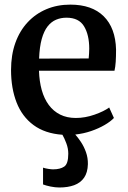

<svg xmlns="http://www.w3.org/2000/svg" viewBox="-20 -588 566 852"><path d="M243.5 244Q225 244 204.5 239.8Q184 235.5 171 230.5V156Q181.5 159.5 195 161.5Q208.5 163.5 215.5 163.5Q247 163.5 265 151.2Q283 139 283 94Q283 70.5 274.2 47.5Q265.5 24.5 257 10Q179.5 4.5 128.8 -33Q78 -70.5 53.5 -133.5Q29 -196.5 29 -277.5Q29 -344 48.2 -397.8Q67.5 -451.5 102.8 -489.2Q138 -527 186 -547.2Q234 -567.5 292 -567.5Q388 -567.5 440.2 -515.8Q492.5 -464 495 -368Q495 -337 493.5 -314Q492 -291 488 -274H153Q154.5 -227 165.2 -188.5Q176 -150 196.5 -122.2Q217 -94.5 247 -79.5Q277 -64.5 316.5 -64.5Q357.5 -64.5 399.5 -79.2Q441.5 -94 464.5 -111L485.5 -64.5Q471 -49 444.5 -33.5Q418 -18 384.5 -6.5Q351 5 314 9Q325.5 21.5 339 41.8Q352.5 62 361.5 87.2Q370.5 112.5 370 140.5Q369 178 353 200.8Q337 223.5 309 233.8Q281 244 243.5 244ZM153.5 -328 373.5 -328.5Q374.5 -338 375.2 -350Q376 -362 376 -372Q376 -433 353 -471.2Q330 -509.5 275 -509.5Q250 -509.5 228.8 -500.5Q207.5 -491.5 191.2 -470.8Q175 -450 165.2 -415Q155.5 -380 153.5 -328Z"/></svg>

Font: Merriweather 24pt SemiBold
Style: Regular
Weight: 600
Designer: Eben Sorkin
Foundry: Eben Sorkin
Version: Version 2.100